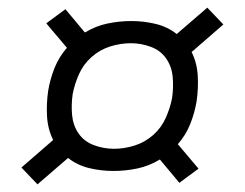

<svg xmlns="http://www.w3.org/2000/svg" viewBox="-20 -591 640 502"><path d="M78 -109 36 -153 119 -225Q105 -253 103 -286.5Q101 -320 106 -354Q111 -384 122.5 -413Q134 -442 155 -466L101 -530L151 -567L202 -506Q230 -523 261 -529.5Q292 -536 323 -536Q323 -536 323 -536Q323 -536 323 -536Q356 -536 387 -528.5Q418 -521 442 -502L522 -571L564 -527L481 -455Q495 -427 497 -393.5Q499 -360 494 -326Q489 -296 477.5 -267Q466 -238 445 -214L499 -150L449 -113L398 -174Q370 -157 339 -150.5Q308 -144 277 -144Q277 -144 277 -144Q277 -144 277 -144Q244 -144 213 -151.5Q182 -159 158 -178ZM278 -202Q305 -202 332 -210.5Q359 -219 380.5 -238Q402 -257 413.5 -283Q425 -309 430 -335Q434 -363 431.5 -390Q429 -417 414.5 -438Q400 -459 374.5 -468.5Q349 -478 322 -478Q295 -478 268 -469.5Q241 -461 219.5 -442Q198 -423 186.5 -397Q175 -371 170 -345Q166 -317 168.5 -290Q171 -263 185.5 -242Q200 -221 225.5 -211.5Q251 -202 278 -202Z"/></svg>

Font: Iosevka SS04 Lt Ex Obl
Style: Regular
Weight: 300
Width: 7
Italic angle: -9°
Monospace: yes
Designer: Belleve Invis
Foundry: Belleve Invis
Version: Version 19.0.0; ttfautohint (v1.8.4)